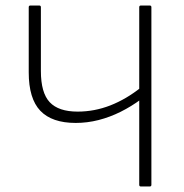

<svg xmlns="http://www.w3.org/2000/svg" viewBox="-20 -675 665 695"><path d="M254 -230Q168 -230 126 -274Q84 -318 84 -413V-649Q84 -655 90 -655H122Q128 -655 128 -649V-418Q128 -339 160 -305Q192 -271 261 -271Q322 -271 379.5 -293.5Q437 -316 491 -359V-316Q456 -290 417 -270.5Q378 -251 337 -240.5Q296 -230 254 -230ZM490 0Q484 0 484 -6V-649Q484 -655 490 -655H522Q528 -655 528 -649V-6Q528 0 522 0Z"/></svg>

Font: Sofia Sans ExtraLight
Style: Regular
Weight: 250
Version: Version 4.100-B